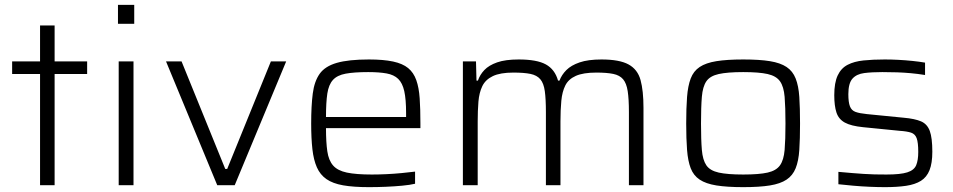

<svg xmlns="http://www.w3.org/2000/svg" viewBox="-20 -763 3927 791"><path d="M145 0V-458H30V-510H145V-658H205V-510H339V-458H205V0Z M466 -665V-743H533V-665ZM469 0V-510H530V0Z M875 0 664 -510H728L908 -67H916L1096 -510H1159L947 0Z M1500 8Q1436 8 1393.5 0.5Q1351 -7 1325 -25Q1299 -43 1285.5 -73.5Q1272 -104 1267 -148.5Q1262 -193 1262 -254Q1262 -327 1268.5 -377.5Q1275 -428 1297 -459Q1319 -490 1367.5 -504Q1416 -518 1500 -518Q1560 -518 1599.5 -509.5Q1639 -501 1661.5 -482.5Q1684 -464 1695 -433Q1706 -402 1709 -358Q1712 -314 1712 -255V-235H1323Q1323 -177 1328.5 -139.5Q1334 -102 1352.5 -81Q1371 -60 1409 -52Q1447 -44 1512 -44Q1540 -44 1572 -45.5Q1604 -47 1635 -50Q1666 -53 1690 -56V-6Q1669 -1 1637 2Q1605 5 1569.5 6.5Q1534 8 1500 8ZM1653 -262V-297Q1653 -354 1645.5 -387.5Q1638 -421 1620.5 -438Q1603 -455 1572.5 -460.5Q1542 -466 1497 -466Q1439 -466 1404 -459.5Q1369 -453 1351.5 -433.5Q1334 -414 1328.5 -377.5Q1323 -341 1323 -281H1673Z M1887 0V-510H1941L1943 -431H1949Q1957 -455 1975.5 -474.5Q1994 -494 2028 -506Q2062 -518 2117 -518Q2192 -518 2229 -497.5Q2266 -477 2279 -431H2285Q2294 -455 2313.5 -474.5Q2333 -494 2368 -506Q2403 -518 2458 -518Q2532 -518 2569.5 -497.5Q2607 -477 2619 -433Q2631 -389 2631 -319V0H2571V-301Q2571 -355 2566 -387.5Q2561 -420 2547 -436.5Q2533 -453 2506.5 -458.5Q2480 -464 2437 -464Q2383 -464 2352.5 -450.5Q2322 -437 2309 -411Q2296 -385 2292.5 -347.5Q2289 -310 2289 -263V0H2229V-301Q2229 -355 2224.5 -387.5Q2220 -420 2206 -436.5Q2192 -453 2165.5 -458.5Q2139 -464 2095 -464Q2041 -464 2010.5 -449.5Q1980 -435 1967 -408Q1954 -381 1951 -344Q1948 -307 1948 -263V0Z M3042 8Q2975 8 2931.5 1Q2888 -6 2862.5 -23Q2837 -40 2825.5 -70Q2814 -100 2810.5 -145.5Q2807 -191 2807 -254Q2807 -318 2810.5 -363.5Q2814 -409 2825.5 -439.5Q2837 -470 2862.5 -487Q2888 -504 2931.5 -511Q2975 -518 3042 -518Q3109 -518 3152 -511Q3195 -504 3220.5 -487Q3246 -470 3258 -439.5Q3270 -409 3273 -363.5Q3276 -318 3276 -254Q3276 -191 3273 -145.5Q3270 -100 3258 -70Q3246 -40 3220.5 -23Q3195 -6 3152 1Q3109 8 3042 8ZM3042 -44Q3107 -44 3142.5 -52Q3178 -60 3193.5 -82Q3209 -104 3212.5 -145.5Q3216 -187 3216 -254Q3216 -322 3212.5 -364Q3209 -406 3193.5 -428Q3178 -450 3142.5 -458Q3107 -466 3042 -466Q2977 -466 2941 -458Q2905 -450 2890 -428Q2875 -406 2871.5 -364Q2868 -322 2868 -254Q2868 -187 2871.5 -145.5Q2875 -104 2890 -82Q2905 -60 2941 -52Q2977 -44 3042 -44Z M3626 8Q3598 8 3563 6.5Q3528 5 3494.5 2Q3461 -1 3434 -4V-55Q3466 -52 3491.5 -50Q3517 -48 3539 -46.5Q3561 -45 3583 -44.5Q3605 -44 3632 -44Q3690 -44 3718 -53Q3746 -62 3754.5 -82.5Q3763 -103 3763 -137Q3763 -176 3756.5 -193.5Q3750 -211 3733.5 -216.5Q3717 -222 3687 -224L3536 -239Q3486 -244 3460.5 -258Q3435 -272 3426 -299.5Q3417 -327 3417 -371Q3417 -422 3431 -452Q3445 -482 3472 -496Q3499 -510 3537.5 -514Q3576 -518 3625 -518Q3651 -518 3680.5 -516.5Q3710 -515 3739 -512Q3768 -509 3791 -505V-454Q3760 -459 3732 -461.5Q3704 -464 3676 -465Q3648 -466 3615 -466Q3572 -466 3540.5 -462Q3509 -458 3492 -439Q3475 -420 3475 -375Q3475 -342 3481.5 -325Q3488 -308 3504.5 -302Q3521 -296 3551 -293L3703 -278Q3749 -274 3774.5 -263Q3800 -252 3810.5 -223.5Q3821 -195 3821 -138Q3821 -91 3809.5 -62Q3798 -33 3774 -18Q3750 -3 3713 2.5Q3676 8 3626 8Z"/></svg>

Font: Saira SemiExpanded Light
Style: Regular
Weight: 300
Width: 6
Designer: Hector Gatti with collaboration of the Omnibus-Type team
Foundry: Omnibus-Type
Version: Version 1.101